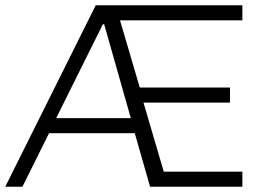

<svg xmlns="http://www.w3.org/2000/svg" viewBox="-24 -708 995 728"><path d="M-4 0 339 -688H895V-631H431L506 -376H848V-319H520L597 -57H895V0H545L487 -203H162L61 0ZM189 -260H472L371 -616H366Z"/></svg>

Font: Saira Light
Style: Regular
Weight: 300
Designer: Hector Gatti with collaboration of the Omnibus-Type team
Foundry: Omnibus-Type
Version: Version 1.100; ttfautohint (v1.8.3)